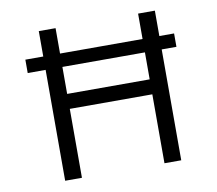

<svg xmlns="http://www.w3.org/2000/svg" viewBox="-74 -747 942 834"><g transform="rotate(-10 396.5 -330.0)"><path d="M69 -548H725V-489H69ZM586 0V-660H660V0ZM148 0V-660H222V0ZM181 -304V-370H616V-304Z"/></g></svg>

Font: Bricolage Grotesque 36pt Light
Style: Regular
Weight: 300
Designer: Mathieu Triay
Foundry: Atelier Triay
Version: Version 1.001;gftools[0.9.33.dev8+g029e19f]